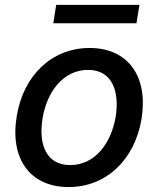

<svg xmlns="http://www.w3.org/2000/svg" viewBox="-20 -747 642 778"><path d="M258.2 11C409.4 11 526.3 -99.1 553.6 -265.6C581.3 -437.9 498.6 -552.6 343 -552.6C191.1 -552.6 74.2 -442.5 47.6 -274.9C19.5 -103.7 101.9 11 258.2 11ZM152.3 -266C169.4 -372.9 234.4 -463.8 337 -463.8C434.3 -463.8 464.8 -377.5 448.9 -274.9C431.1 -168 366.1 -78.1 264.2 -78.1C166.2 -78.1 135.7 -163.7 152.3 -266ZM196 -652.7H533L545.1 -727.3H207.7Z"/></svg>

Font: Magic Ui Pro Medium
Style: Italic
Weight: 500
Italic angle: -9.39999°
Designer: Stefan Endress, Andreas Faust
Version: Version 1.000;FEAKit 1.0